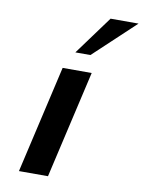

<svg xmlns="http://www.w3.org/2000/svg" viewBox="-85 -820 658 879"><g transform="rotate(10 243.5 -380.0)"><path d="M65 0 180 -500H315L200 0ZM295 -580H225L357 -760H487Z"/></g></svg>

Font: Perun
Style: Bold Italic
Weight: 700
Italic angle: -12°
Foundry: Copyright (c) Stefan Peev, Context Ltd, 2016
Version: Version 1.027